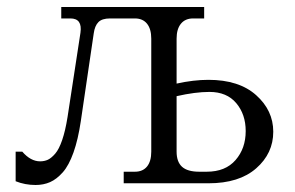

<svg xmlns="http://www.w3.org/2000/svg" viewBox="-20 -526 848 551"><path d="M414.1 -415Q414.1 -442.9 401.9 -458Q389.6 -473.1 367.2 -473.1H295.9Q272.9 -473.1 262.5 -462.6Q252 -452.1 249 -430.2L211.9 -178.2Q204.1 -125.5 190.9 -88.4Q177.7 -51.3 160.2 -31.5Q142.6 -11.7 123.8 -3.4Q105 4.9 82 4.9Q51.8 4.9 24.9 -5.9V-90.8H43.9Q67.9 -63 95.2 -63Q107.4 -63 117.4 -67.6Q127.4 -72.3 138.4 -85Q149.4 -97.7 158.4 -124Q167.5 -150.4 173.8 -189.9L210.9 -432.1Q216.8 -473.1 182.1 -473.1H155.8V-505.9H565.9V-473.1H534.2Q511.7 -473.1 499.3 -458Q486.8 -442.9 486.8 -415V-286.1Q535.6 -296.9 578.1 -296.9Q666 -296.9 715.1 -252.9Q764.2 -209 764.2 -147.9Q764.2 -85.9 715.3 -43Q666.5 0 578.1 0H335V-33.2H367.2Q389.6 -33.2 401.9 -48.1Q414.1 -63 414.1 -90.8ZM486.8 -90.8Q486.8 -61.5 502.4 -47.4Q518.1 -33.2 551.8 -33.2H573.2Q627 -33.2 656 -66.7Q685.1 -100.1 685.1 -149.9Q685.1 -197.8 658 -230Q630.9 -262.2 581.1 -262.2Q540.5 -262.2 486.8 -250Z"/></svg>

Font: LT Superior Serif
Style: Regular
Weight: 400
Designer: Daniel Lyons
Foundry: LyonsType
Version: Version 2.120;FEAKit 1.0